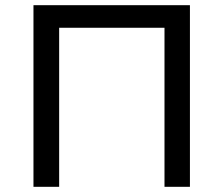

<svg xmlns="http://www.w3.org/2000/svg" viewBox="-20 -720 861 740"><path d="M712 -700V0H614V-613H208V0H109V-700Z"/></svg>

Font: CMG Sans Medium
Style: Regular
Weight: 500
Designer: Julieta Ulanovsky
Foundry: Julieta Ulanovsky
Version: Version 7.200